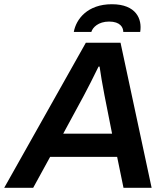

<svg xmlns="http://www.w3.org/2000/svg" viewBox="-60 -888 789 908"><path d="M289 -737H372C378 -758 405 -786 456 -786C509 -786 523 -758 523 -737H603C613 -798 584 -868 469 -868C354 -868 300 -798 289 -737ZM-40 0H97L177 -146H494L524 0H657L510 -686H346ZM239 -256 336 -435C353 -466 386 -532 406 -573H411C415 -542 425 -485 434 -438L470 -256Z"/></svg>

Font: Archivo SemiBold
Style: Italic
Weight: 600
Italic angle: -10°
Designer: Hector Gatti
Foundry: Omnibus-Type
Version: Version 2.001